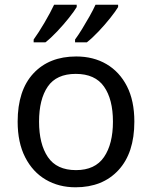

<svg xmlns="http://www.w3.org/2000/svg" viewBox="-20 -786 645 816"><path d="M551 -269Q551 -136 483.5 -63Q416 10 301 10Q230 10 174.5 -22.5Q119 -55 87 -117.5Q55 -180 55 -269Q55 -402 122 -474Q189 -546 304 -546Q377 -546 432.5 -513.5Q488 -481 519.5 -419.5Q551 -358 551 -269ZM146 -269Q146 -174 183.5 -118.5Q221 -63 303 -63Q384 -63 422 -118.5Q460 -174 460 -269Q460 -364 422 -418Q384 -472 302 -472Q220 -472 183 -418Q146 -364 146 -269ZM482 -756Q472 -739 449 -710Q426 -681 399 -652.5Q372 -624 349 -606H299V-618Q313 -637 329 -663Q345 -689 360.5 -716.5Q376 -744 386 -766H482ZM306 -756Q296 -739 273 -710Q250 -681 223 -652.5Q196 -624 173 -606H123V-618Q144 -647 169 -689.5Q194 -732 210 -766H306Z"/></svg>

Font: Noto Sans Tirhuta
Style: Regular
Weight: 400
Designer: Monotype Design Team
Foundry: Monotype Imaging Inc.
Version: Version 2.003; ttfautohint (v1.8.4.7-5d5b)